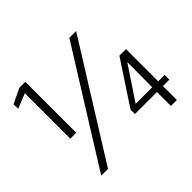

<svg xmlns="http://www.w3.org/2000/svg" viewBox="-158 -910 1120 1120"><g transform="rotate(-45 402.0 -350.0)"><path d="M120 -280H169V-700H120L28 -656V-618L120 -655ZM532 -700 95 0H151L588 -700ZM772 -154H719V-420H665L488 -151V-115H670V0H719V-115H772ZM533 -154 671 -361 670 -154Z"/></g></svg>

Font: Arthouse Owned
Style: Regular
Weight: 400
Designer: Jeremy Tribby
Foundry: Tribby Type
Version: Version 1.000;PS 001.000;hotconv 1.0.88;makeotf.lib2.5.64775